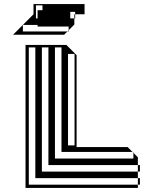

<svg xmlns="http://www.w3.org/2000/svg" viewBox="-20 -920 705 940"><path d="M105 0V-700H305L355 -650V-200H605L629 -176H633V-172L655 -150V-112H665V-80H655V-112H217V-688H185V-80H655V-48H665V-16H655V-48H153V-688H121V-16H655V0ZM345 -208V-656H313V-208ZM633 -144V-172L629 -176H281V-688H249V-144ZM188 -894H156V-830H164V-870H188ZM44 -750 144 -850V-900H394V-850H348V-830H344V-850H348V-862H324V-830H344V-800L316 -772V-766H310L316 -772V-790H164V-798H92V-766H310L294 -750Z"/></svg>

Font: Rubik Broken Fax
Style: Regular
Weight: 400
Designer: Hubert and Fischer, NaN
Foundry: Hubert and Fischer, NaN
Version: Version 2.201